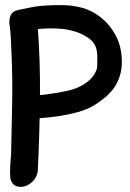

<svg xmlns="http://www.w3.org/2000/svg" viewBox="-20 -722 504 742"><path d="M56 0Q70 1 82.5 -4.5Q95 -10 104.5 -19Q114 -28 119.5 -39.5Q125 -51 126 -61Q133 -204 134.5 -346Q136 -488 125 -631Q125 -637 131 -643.5Q137 -650 144 -656.5Q151 -663 155.5 -669Q160 -675 155.5 -679Q151 -683 135 -684.5Q119 -686 85 -684Q72 -683 58 -681.5Q44 -680 34 -674Q24 -668 19 -655Q14 -642 18 -619Q21 -596 22 -572Q23 -548 24 -525Q29 -425 27 -324Q26 -276 25 -227.5Q24 -179 23 -130Q21 -108 19.5 -81.5Q18 -55 20 -34Q22 -20 31 -10.5Q40 -1 56 0ZM158 -612Q174 -613 205.5 -611.5Q237 -610 269 -600.5Q301 -591 326.5 -571.5Q352 -552 355 -518Q356 -515 356 -506.5Q356 -498 356 -488Q356 -478 355.5 -469Q355 -460 355 -458Q347 -433 330 -416.5Q313 -400 292.5 -389.5Q272 -379 252.5 -374Q233 -369 220 -367Q195 -362 162.5 -357.5Q130 -353 104 -354Q99 -360 96 -367.5Q93 -375 88 -376Q68 -378 61 -376.5Q54 -375 56 -352Q56 -343 58.5 -327.5Q61 -312 65.5 -297Q70 -282 76.5 -271.5Q83 -261 91 -262Q110 -264 141.5 -266Q173 -268 209 -273.5Q245 -279 281.5 -289Q318 -299 347 -317Q371 -332 391 -349.5Q411 -367 425 -389Q439 -411 446 -439.5Q453 -468 450 -505Q447 -543 432 -575Q417 -607 395 -631Q373 -655 346 -671Q319 -687 293 -693Q261 -701 229 -702Q197 -703 162 -701Q147 -700 136.5 -699Q126 -698 116.5 -696.5Q107 -695 97 -693Q87 -691 73 -688Q61 -686 50 -683.5Q39 -681 31.5 -675.5Q24 -670 20 -660Q16 -650 16 -632Q17 -617 24 -601.5Q31 -586 44 -585Q52 -584 62 -590Q72 -596 80 -598Q91 -602 100 -604.5Q109 -607 118 -608.5Q127 -610 136.5 -610.5Q146 -611 158 -612Z"/></svg>

Font: Balpaq
Style: Regular
Weight: 400
Designer: Abay Emes
Version: Version 1.000